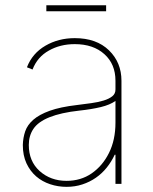

<svg xmlns="http://www.w3.org/2000/svg" viewBox="-20 -699 581 730"><path d="M66.8 0ZM233 11.4Q200.6 11.4 170.6 1.4Q140.6 -8.5 117.5 -28.4Q94.5 -48.3 80.6 -78.1Q66.8 -108 66.8 -147.7Q67.5 -175.1 75.8 -199.6Q84.2 -224.1 106.7 -243.8Q129.3 -263.5 169.2 -277.9Q209.2 -292.3 272.7 -299.7Q300.4 -303.3 326.9 -306.8Q353.3 -310.4 374.1 -316.8Q394.9 -323.2 407.1 -333.1Q419.4 -343 419 -359.4V-392Q419 -455.3 377.1 -492.9Q334.9 -531.2 264.2 -531.2Q208.8 -531.2 165.8 -506.7Q122.2 -482.6 103.7 -434.7L82.4 -443.2Q103 -496.4 152.7 -525.2Q202.1 -554 264.2 -554Q346.9 -554 394.5 -507.5Q441.8 -461.3 441.8 -392V0H419V-110.8H416.2Q403.8 -84.2 385.8 -61.8Q367.9 -39.4 344.6 -23.3Q321.4 -7.1 293.3 2.1Q265.3 11.4 233 11.4ZM233 -11.4Q287.3 -11.4 328.5 -39.8Q370 -68.5 394.2 -117.2Q419 -166.5 419 -233V-315.3Q398.4 -300.4 363.3 -291.9Q328.1 -283.4 281.2 -278.4Q142.8 -263.1 106.9 -208.8Q89.5 -182.9 89.5 -147.7Q89.5 -85.9 130.7 -48.7Q172.2 -11.4 233 -11.4ZM383.5 -656.2H156.2V-679H383.5Z"/></svg>

Font: Linik Sans Thin
Style: Regular
Weight: 100
Designer: Fonts by Rasmus Andersson / Changes by Cristiano Sobral with parts from Marc Monis
Foundry: rsms
Version: Version 3.020; ttfautohint (v1.6)